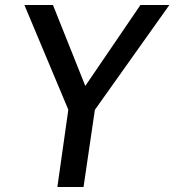

<svg xmlns="http://www.w3.org/2000/svg" viewBox="-20 -743 693 763"><path d="M208 0 251.5 -307 77 -723H190.5L319 -401.5L538 -723H653L357 -306.5L312 0Z"/></svg>

Font: Public Sans Medium
Style: Italic
Weight: 500
Italic angle: -8°
Designer: The Public Sans project authors (U.S. Web Design System). Libre Franklin designed by Pablo Impallari and Rodrigo Fuenzal
Version: Version 1.007; ttfautohint (v1.8.1) -l 8 -r 50 -G 200 -x 14 